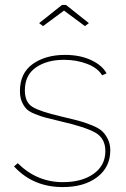

<svg xmlns="http://www.w3.org/2000/svg" viewBox="-20 -750 511 780"><path d="M235 10Q114 10 37 -74L52 -87Q130 -10 235 -10Q313 -10 360.5 -44Q408 -78 408 -136Q408 -188 367.5 -211Q327 -234 227 -257Q186 -267 166 -272Q146 -277 121.5 -287Q97 -297 86.5 -308.5Q76 -320 68.5 -337.5Q61 -355 61 -380Q61 -453 113 -490Q165 -527 244 -527Q305 -527 350 -506Q395 -485 413 -452L395 -444Q377 -474 334 -490.5Q291 -507 240 -507Q171 -507 126 -476Q81 -445 81 -383Q81 -335 111.5 -316Q142 -297 228 -277Q274 -266 297.5 -260Q321 -254 351 -242Q381 -230 394.5 -217.5Q408 -205 418 -185Q428 -165 428 -139Q428 -71 375 -30.5Q322 10 235 10ZM155 -644 139 -656 232 -730H248L341 -656L325 -644L240 -707Z"/></svg>

Font: Raleway
Style: Thin
Weight: 100
Designer: Matt McInerney, Pablo Impallari, Rodrigo Fuenzalida
Foundry: Matt McInerney, Pablo Impallari, Rodrigo Fuenzalida
Version: Version 3.000